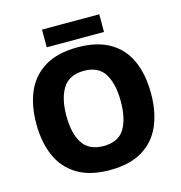

<svg xmlns="http://www.w3.org/2000/svg" viewBox="-126 -989 1046 1111"><g transform="rotate(-15 397.0 -433.5)"><path d="M740 -358Q740 -247 704 -164.5Q668 -82 592 -36Q516 10 397 10Q278 10 202 -36Q126 -82 89.5 -165Q53 -248 53 -359Q53 -470 89.5 -552Q126 -634 202.5 -679.5Q279 -725 398 -725Q516 -725 592 -679.5Q668 -634 704 -551.5Q740 -469 740 -358ZM233 -358Q233 -253 271.5 -193.5Q310 -134 397 -134Q485 -134 522 -193.5Q559 -253 559 -358Q559 -463 522 -523.5Q485 -584 398 -584Q310 -584 271.5 -523.5Q233 -463 233 -358ZM569 -877V-771H226V-877Z"/></g></svg>

Font: Noto Sans Meetei Mayek ExtraBold
Style: Regular
Weight: 800
Designer: Monotype Design Team and Neelakash Kshetrimayum
Foundry: Monotype Imaging Inc.
Version: Version 2.002; ttfautohint (v1.8.4.7-5d5b)